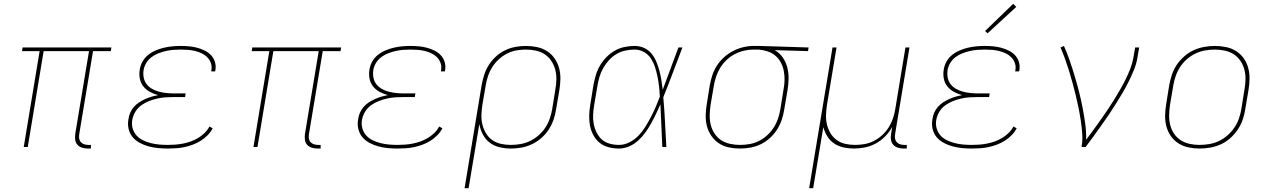

<svg xmlns="http://www.w3.org/2000/svg" viewBox="-20 -768 6640 1003"><path d="M438 8Q423 8 408.5 3.5Q394 -1 384.5 -11.5Q375 -22 373 -37Q371 -52 373 -68L445 -501H208L125 0H104L187 -501H95L98 -520H562L559 -501H466L394 -68Q392 -56 393.5 -45Q395 -34 402 -26Q409 -18 419.5 -14.5Q430 -11 442 -11H455V8Z M857 8Q831 8 805.5 5.5Q780 3 756 -3.5Q732 -10 710.5 -21.5Q689 -33 673.5 -51Q658 -69 652 -94Q646 -119 651 -145Q653 -162 660 -178.5Q667 -195 679 -209Q691 -223 706.5 -233Q722 -243 738.5 -250.5Q755 -258 772 -263Q789 -268 806 -271Q784 -277 763.5 -288Q743 -299 729 -316.5Q715 -334 710.5 -357Q706 -380 710 -404Q713 -426 724.5 -446.5Q736 -467 754.5 -481.5Q773 -496 794.5 -505Q816 -514 837.5 -519Q859 -524 881 -526Q903 -528 924 -528Q947 -528 968.5 -526Q990 -524 1010.5 -518.5Q1031 -513 1050 -503.5Q1069 -494 1083 -479Q1097 -464 1103 -443.5Q1109 -423 1105 -401Q1105 -400 1104.5 -398.5Q1104 -397 1104 -395H1083Q1084 -396 1084 -397.5Q1084 -399 1084 -400Q1088 -420 1082 -437.5Q1076 -455 1063.5 -468Q1051 -481 1034.5 -489Q1018 -497 1000 -501.5Q982 -506 963 -507.5Q944 -509 924 -509Q905 -509 885.5 -507.5Q866 -506 846.5 -501.5Q827 -497 807.5 -489.5Q788 -482 771.5 -469.5Q755 -457 744 -439Q733 -421 730 -401Q727 -381 731 -361.5Q735 -342 746.5 -327.5Q758 -313 775 -303.5Q792 -294 811 -289Q830 -284 850 -282Q870 -280 890 -280H950L947 -261H887Q865 -261 843.5 -259.5Q822 -258 800.5 -253Q779 -248 757.5 -239.5Q736 -231 717.5 -217.5Q699 -204 687 -184Q675 -164 671 -142Q667 -119 673 -97.5Q679 -76 693 -60.5Q707 -45 726.5 -35.5Q746 -26 767.5 -20.5Q789 -15 811.5 -13Q834 -11 857 -11Q876 -11 896 -12.5Q916 -14 936.5 -18Q957 -22 976.5 -29Q996 -36 1014.5 -47Q1033 -58 1048.5 -73Q1064 -88 1074 -107L1091 -98Q1081 -78 1064 -61Q1047 -44 1027.5 -32Q1008 -20 986.5 -12Q965 -4 943.5 0.5Q922 5 900 6.5Q878 8 857 8Z M1638 8Q1623 8 1608.5 3.5Q1594 -1 1584.5 -11.5Q1575 -22 1573 -37Q1571 -52 1573 -68L1645 -501H1408L1325 0H1304L1387 -501H1295L1298 -520H1762L1759 -501H1666L1594 -68Q1592 -56 1593.5 -45Q1595 -34 1602 -26Q1609 -18 1619.5 -14.5Q1630 -11 1642 -11H1655V8Z M2057 8Q2031 8 2005.5 5.5Q1980 3 1956 -3.5Q1932 -10 1910.5 -21.5Q1889 -33 1873.5 -51Q1858 -69 1852 -94Q1846 -119 1851 -145Q1853 -162 1860 -178.5Q1867 -195 1879 -209Q1891 -223 1906.5 -233Q1922 -243 1938.5 -250.5Q1955 -258 1972 -263Q1989 -268 2006 -271Q1984 -277 1963.5 -288Q1943 -299 1929 -316.5Q1915 -334 1910.5 -357Q1906 -380 1910 -404Q1913 -426 1924.5 -446.5Q1936 -467 1954.5 -481.5Q1973 -496 1994.5 -505Q2016 -514 2037.5 -519Q2059 -524 2081 -526Q2103 -528 2124 -528Q2147 -528 2168.5 -526Q2190 -524 2210.5 -518.5Q2231 -513 2250 -503.5Q2269 -494 2283 -479Q2297 -464 2303 -443.5Q2309 -423 2305 -401Q2305 -400 2304.5 -398.5Q2304 -397 2304 -395H2283Q2284 -396 2284 -397.5Q2284 -399 2284 -400Q2288 -420 2282 -437.5Q2276 -455 2263.5 -468Q2251 -481 2234.5 -489Q2218 -497 2200 -501.5Q2182 -506 2163 -507.5Q2144 -509 2124 -509Q2105 -509 2085.5 -507.5Q2066 -506 2046.5 -501.5Q2027 -497 2007.5 -489.5Q1988 -482 1971.5 -469.5Q1955 -457 1944 -439Q1933 -421 1930 -401Q1927 -381 1931 -361.5Q1935 -342 1946.5 -327.5Q1958 -313 1975 -303.5Q1992 -294 2011 -289Q2030 -284 2050 -282Q2070 -280 2090 -280H2150L2147 -261H2087Q2065 -261 2043.5 -259.5Q2022 -258 2000.5 -253Q1979 -248 1957.5 -239.5Q1936 -231 1917.5 -217.5Q1899 -204 1887 -184Q1875 -164 1871 -142Q1867 -119 1873 -97.5Q1879 -76 1893 -60.5Q1907 -45 1926.5 -35.5Q1946 -26 1967.5 -20.5Q1989 -15 2011.5 -13Q2034 -11 2057 -11Q2076 -11 2096 -12.5Q2116 -14 2136.5 -18Q2157 -22 2176.5 -29Q2196 -36 2214.5 -47Q2233 -58 2248.5 -73Q2264 -88 2274 -107L2291 -98Q2281 -78 2264 -61Q2247 -44 2227.5 -32Q2208 -20 2186.5 -12Q2165 -4 2143.5 0.5Q2122 5 2100 6.5Q2078 8 2057 8Z M2407 215 2496 -323Q2501 -350 2509.5 -377Q2518 -404 2533.5 -428.5Q2549 -453 2571 -473Q2593 -493 2619 -505.5Q2645 -518 2672.5 -523Q2700 -528 2727 -528Q2757 -528 2785.5 -522Q2814 -516 2837.5 -501Q2861 -486 2877 -463Q2893 -440 2900.5 -413Q2908 -386 2907.5 -356Q2907 -326 2902 -297L2885 -197Q2881 -169 2871.5 -142Q2862 -115 2846 -90.5Q2830 -66 2807.5 -46.5Q2785 -27 2758.5 -14.5Q2732 -2 2704 3Q2676 8 2649 8Q2619 8 2589.5 1Q2560 -6 2538 -23Q2516 -40 2502.5 -65.5Q2489 -91 2484 -120L2428 215ZM2649 -11Q2674 -11 2699.5 -15.5Q2725 -20 2749 -31.5Q2773 -43 2794 -61.5Q2815 -80 2829.5 -102.5Q2844 -125 2852.5 -150Q2861 -175 2865 -200L2881 -300Q2886 -326 2886.5 -353Q2887 -380 2880.5 -404.5Q2874 -429 2860 -450Q2846 -471 2825.5 -484.5Q2805 -498 2779.5 -503.5Q2754 -509 2727 -509Q2702 -509 2677 -504.5Q2652 -500 2628.5 -488Q2605 -476 2585 -457.5Q2565 -439 2551 -416.5Q2537 -394 2529 -369.5Q2521 -345 2517 -320L2500 -221Q2496 -195 2495 -168.5Q2494 -142 2500 -117.5Q2506 -93 2519 -71.5Q2532 -50 2552 -36Q2572 -22 2597 -16.5Q2622 -11 2649 -11Z M3214 8Q3186 8 3159 1Q3132 -6 3112 -22.5Q3092 -39 3079.5 -62.5Q3067 -86 3062 -112.5Q3057 -139 3058 -167Q3059 -195 3064 -223L3080 -323Q3085 -349 3092.5 -375Q3100 -401 3114 -425Q3128 -449 3148 -469.5Q3168 -490 3192 -503.5Q3216 -517 3242.5 -522.5Q3269 -528 3295 -528Q3322 -528 3345 -517.5Q3368 -507 3383.5 -488Q3399 -469 3408.5 -446Q3418 -423 3424.5 -399Q3431 -375 3435 -349.5Q3439 -324 3442 -299Q3463 -354 3483 -409.5Q3503 -465 3524 -520H3545Q3520 -455 3495.5 -389.5Q3471 -324 3445 -260Q3451 -195 3454 -130Q3457 -65 3461 0H3440Q3437 -56 3435 -111.5Q3433 -167 3430 -223Q3419 -198 3407 -173Q3395 -148 3381.5 -123.5Q3368 -99 3351.5 -76Q3335 -53 3313.5 -33.5Q3292 -14 3266 -3Q3240 8 3214 8ZM3214 -11Q3241 -11 3268 -24.5Q3295 -38 3315.5 -59.5Q3336 -81 3351.5 -106Q3367 -131 3380.5 -157Q3394 -183 3405.5 -209.5Q3417 -236 3427 -263Q3426 -289 3423 -315Q3420 -341 3415 -366.5Q3410 -392 3402 -416.5Q3394 -441 3380.5 -462Q3367 -483 3344.5 -496Q3322 -509 3295 -509Q3272 -509 3247.5 -504Q3223 -499 3201 -486Q3179 -473 3161.5 -454Q3144 -435 3131.5 -413Q3119 -391 3112 -367.5Q3105 -344 3101 -320L3084 -220Q3080 -195 3078.5 -170Q3077 -145 3081.5 -121Q3086 -97 3096.5 -76Q3107 -55 3124 -39.5Q3141 -24 3165 -17.5Q3189 -11 3214 -11Z M3846 8Q3816 8 3787.5 2Q3759 -4 3736 -19Q3713 -34 3697 -57Q3681 -80 3673.5 -107Q3666 -134 3666.5 -164Q3667 -194 3672 -223L3688 -323Q3693 -350 3701.5 -376Q3710 -402 3725.5 -426Q3741 -450 3763 -469.5Q3785 -489 3810.5 -502Q3836 -515 3863 -521.5Q3890 -528 3916 -528Q3920 -528 3923.5 -528Q3927 -528 3931 -528Q3935 -528 3939.5 -528Q3944 -528 3948 -528L4204 -520L4201 -501L4027 -506Q4052 -492 4068.5 -468.5Q4085 -445 4092.5 -416.5Q4100 -388 4099.5 -357.5Q4099 -327 4094 -297L4077 -197Q4073 -170 4064 -143Q4055 -116 4039.5 -91.5Q4024 -67 4002 -47Q3980 -27 3954 -14.5Q3928 -2 3900.5 3Q3873 8 3846 8ZM3846 -11Q3871 -11 3896.5 -15.5Q3922 -20 3945.5 -32Q3969 -44 3989 -62.5Q4009 -81 4023 -103.5Q4037 -126 4045 -150.5Q4053 -175 4057 -200L4073 -300Q4078 -325 4078.5 -349.5Q4079 -374 4074.5 -397.5Q4070 -421 4059 -441.5Q4048 -462 4030.5 -477Q4013 -492 3990.5 -499.5Q3968 -507 3943 -509H3928Q3925 -509 3921.5 -509Q3918 -509 3915 -509Q3891 -509 3866 -503Q3841 -497 3818 -485Q3795 -473 3775.5 -454.5Q3756 -436 3742.5 -414Q3729 -392 3721 -368Q3713 -344 3709 -320L3692 -220Q3688 -194 3687.5 -167Q3687 -140 3693 -115.5Q3699 -91 3713 -70Q3727 -49 3747.5 -35.5Q3768 -22 3794 -16.5Q3820 -11 3846 -11Z M4207 215 4329 -520H4350L4300 -220Q4296 -194 4295 -168Q4294 -142 4300 -117.5Q4306 -93 4318.5 -72Q4331 -51 4351 -36.5Q4371 -22 4396 -16.5Q4421 -11 4447 -11Q4472 -11 4497 -15.5Q4522 -20 4545.5 -32Q4569 -44 4589 -62.5Q4609 -81 4623 -103.5Q4637 -126 4645 -150Q4653 -174 4657 -199L4710 -520H4731L4656 -68Q4654 -56 4655.5 -45Q4657 -34 4664 -26Q4671 -18 4681.5 -14.5Q4692 -11 4703 -11H4717V8H4700Q4685 8 4670.5 3.5Q4656 -1 4646.5 -11.5Q4637 -22 4634.5 -37Q4632 -52 4635 -68L4641 -105Q4626 -78 4604 -55.5Q4582 -33 4555 -18.5Q4528 -4 4499 2Q4470 8 4441 8Q4413 8 4386 2Q4359 -4 4337.5 -18.5Q4316 -33 4302 -55.5Q4288 -78 4281 -104L4228 215Z M5057 8Q5031 8 5005.5 5.5Q4980 3 4956 -3.5Q4932 -10 4910.5 -21.5Q4889 -33 4873.5 -51Q4858 -69 4852 -94Q4846 -119 4851 -145Q4853 -162 4860 -178.5Q4867 -195 4879 -209Q4891 -223 4906.5 -233Q4922 -243 4938.5 -250.5Q4955 -258 4972 -263Q4989 -268 5006 -271Q4984 -277 4963.5 -288Q4943 -299 4929 -316.5Q4915 -334 4910.5 -357Q4906 -380 4910 -404Q4913 -426 4924.5 -446.5Q4936 -467 4954.5 -481.5Q4973 -496 4994.5 -505Q5016 -514 5037.5 -519Q5059 -524 5081 -526Q5103 -528 5124 -528Q5147 -528 5168.5 -526Q5190 -524 5210.5 -518.5Q5231 -513 5250 -503.5Q5269 -494 5283 -479Q5297 -464 5303 -443.5Q5309 -423 5305 -401Q5305 -400 5304.5 -398.5Q5304 -397 5304 -395H5283Q5284 -396 5284 -397.5Q5284 -399 5284 -400Q5288 -420 5282 -437.5Q5276 -455 5263.5 -468Q5251 -481 5234.5 -489Q5218 -497 5200 -501.5Q5182 -506 5163 -507.5Q5144 -509 5124 -509Q5105 -509 5085.5 -507.5Q5066 -506 5046.5 -501.5Q5027 -497 5007.5 -489.5Q4988 -482 4971.5 -469.5Q4955 -457 4944 -439Q4933 -421 4930 -401Q4927 -381 4931 -361.5Q4935 -342 4946.5 -327.5Q4958 -313 4975 -303.5Q4992 -294 5011 -289Q5030 -284 5050 -282Q5070 -280 5090 -280H5150L5147 -261H5087Q5065 -261 5043.5 -259.5Q5022 -258 5000.5 -253Q4979 -248 4957.5 -239.5Q4936 -231 4917.5 -217.5Q4899 -204 4887 -184Q4875 -164 4871 -142Q4867 -119 4873 -97.5Q4879 -76 4893 -60.5Q4907 -45 4926.5 -35.5Q4946 -26 4967.5 -20.5Q4989 -15 5011.5 -13Q5034 -11 5057 -11Q5076 -11 5096 -12.5Q5116 -14 5136.5 -18Q5157 -22 5176.5 -29Q5196 -36 5214.5 -47Q5233 -58 5248.5 -73Q5264 -88 5274 -107L5291 -98Q5281 -78 5264 -61Q5247 -44 5227.5 -32Q5208 -20 5186.5 -12Q5165 -4 5143.5 0.5Q5122 5 5100 6.5Q5078 8 5057 8ZM5139 -594 5126 -606 5273 -748 5289 -732Z M5630 0Q5636 -35 5633.5 -69.5Q5631 -104 5626 -137.5Q5621 -171 5614.5 -203.5Q5608 -236 5600 -268.5Q5592 -301 5583.5 -333Q5575 -365 5565 -397Q5555 -429 5544 -459.5Q5533 -490 5520 -520L5538 -528Q5555 -490 5568.5 -450.5Q5582 -411 5594 -371Q5606 -331 5616.5 -290Q5627 -249 5635 -207.5Q5643 -166 5649 -123.5Q5655 -81 5654 -38Q5673 -63 5691.5 -88.5Q5710 -114 5728.5 -140Q5747 -166 5764.5 -192Q5782 -218 5798.5 -244.5Q5815 -271 5830.5 -298Q5846 -325 5860 -353Q5874 -381 5885 -410Q5896 -439 5901 -468L5910 -520H5931L5922 -468Q5917 -436 5904.5 -405Q5892 -374 5877 -343.5Q5862 -313 5844.5 -283.5Q5827 -254 5809 -225Q5791 -196 5771.5 -167.5Q5752 -139 5732 -111Q5712 -83 5692 -55Q5672 -27 5651 0Z M6247 8Q6217 8 6188.5 2Q6160 -4 6136.5 -19Q6113 -34 6097 -56.5Q6081 -79 6073.5 -106.5Q6066 -134 6066.5 -163.5Q6067 -193 6072 -223L6088 -323Q6093 -351 6102 -378Q6111 -405 6127.5 -429.5Q6144 -454 6167 -474Q6190 -494 6216.5 -506Q6243 -518 6271 -523Q6299 -528 6327 -528Q6356 -528 6385 -522Q6414 -516 6437.5 -501Q6461 -486 6477 -463.5Q6493 -441 6500.5 -413.5Q6508 -386 6507.5 -356.5Q6507 -327 6502 -297L6485 -197Q6481 -169 6471.5 -142Q6462 -115 6445.5 -90.5Q6429 -66 6406.5 -46Q6384 -26 6357.5 -14Q6331 -2 6302.5 3Q6274 8 6247 8ZM6247 -11Q6272 -11 6298 -15.5Q6324 -20 6348 -31.5Q6372 -43 6393 -61.5Q6414 -80 6429 -102.5Q6444 -125 6452.5 -150Q6461 -175 6465 -200L6481 -300Q6486 -327 6486.5 -353.5Q6487 -380 6480.5 -404.5Q6474 -429 6460 -450Q6446 -471 6425 -484.5Q6404 -498 6378.5 -503.5Q6353 -509 6326 -509Q6301 -509 6275.5 -504.5Q6250 -500 6225.5 -488.5Q6201 -477 6180 -458.5Q6159 -440 6144.5 -417.5Q6130 -395 6121.5 -370Q6113 -345 6109 -320L6092 -220Q6088 -193 6087.5 -166.5Q6087 -140 6093 -115.5Q6099 -91 6113 -70Q6127 -49 6148 -35.5Q6169 -22 6194.5 -16.5Q6220 -11 6247 -11Z"/></svg>

Font: Iosevka SS04 Thin Extended
Style: Italic
Weight: 100
Width: 7
Italic angle: -9°
Monospace: yes
Designer: Belleve Invis
Foundry: Belleve Invis
Version: Version 19.0.0; ttfautohint (v1.8.4)